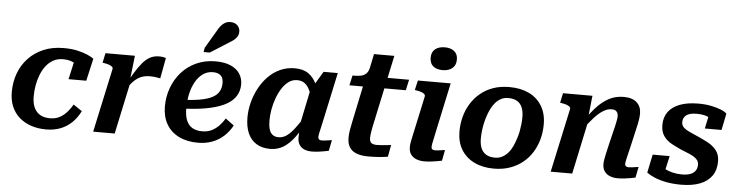

<svg xmlns="http://www.w3.org/2000/svg" viewBox="-49 -1058 5018 1306"><g transform="rotate(5 2460.0 -405.5)"><path d="M312 -65Q351 -65 379.5 -81Q408 -97 429 -121.5Q450 -146 465 -172L524 -132Q501 -86 467.5 -53.5Q434 -21 390 -4Q346 13 292 13Q237 13 190.5 -2.5Q144 -18 109.5 -48Q75 -78 56.5 -121.5Q38 -165 38 -221Q38 -289 60 -348.5Q82 -408 124.5 -453Q167 -498 227.5 -523.5Q288 -549 364 -549Q418 -549 458 -540Q498 -531 526.5 -518.5Q555 -506 571 -494L536 -341H415L447 -483Q460 -482 468 -474.5Q476 -467 479.5 -457Q483 -447 482.5 -437Q482 -427 478 -422Q469 -437 453.5 -448.5Q438 -460 416.5 -466.5Q395 -473 366 -473Q329 -473 300 -457Q271 -441 250 -413.5Q229 -386 215.5 -351Q202 -316 195.5 -278.5Q189 -241 189 -204Q189 -159 203 -128Q217 -97 244.5 -81Q272 -65 312 -65Z M613 0H760L839 -370L832 -373L851 -539H650L636 -473L647 -471Q667 -468 681 -463Q695 -458 702 -451Q709 -444 707 -435ZM1062 -541Q1058 -544 1045.5 -546.5Q1033 -549 1015 -549Q981 -549 954 -534.5Q927 -520 903 -491.5Q879 -463 854.5 -423Q830 -383 802 -331L813 -311Q832 -339 849.5 -358Q867 -377 885 -388Q903 -399 922.5 -404Q942 -409 964 -409Q986 -409 1003.5 -406.5Q1021 -404 1036 -401Z M1329 13Q1253 13 1198 -14.5Q1143 -42 1113.5 -93Q1084 -144 1084 -214Q1084 -280 1106 -340.5Q1128 -401 1169.5 -448Q1211 -495 1270 -522Q1329 -549 1401 -549Q1464 -549 1505.5 -530.5Q1547 -512 1567.5 -480Q1588 -448 1588 -408Q1588 -359 1562 -322Q1536 -285 1484.5 -261Q1433 -237 1357.5 -224Q1282 -211 1182 -209L1187 -269Q1262 -271 1314.5 -280Q1367 -289 1399.5 -305.5Q1432 -322 1446.5 -347Q1461 -372 1461 -406Q1461 -428 1453.5 -443Q1446 -458 1430 -466Q1414 -474 1389 -474Q1353 -474 1323.5 -454Q1294 -434 1273 -398Q1252 -362 1241 -315Q1230 -268 1230 -213Q1230 -162 1244 -129.5Q1258 -97 1285 -82Q1312 -67 1352 -67Q1388 -67 1416 -81Q1444 -95 1466 -118Q1488 -141 1504 -168L1562 -125Q1539 -83 1505.5 -52Q1472 -21 1427.5 -4Q1383 13 1329 13ZM1388 -751Q1400 -774 1413 -790Q1426 -806 1442 -815Q1458 -824 1479 -824Q1509 -824 1526.5 -806.5Q1544 -789 1544 -764Q1544 -744 1534 -728.5Q1524 -713 1507 -701Q1490 -689 1468 -676L1356 -605H1314L1319 -634Z M2117 -352 2073 -335Q2066 -376 2053 -406Q2040 -436 2019 -453Q1998 -470 1965 -470Q1934 -470 1908.5 -452Q1883 -434 1863 -403Q1843 -372 1829 -334Q1815 -296 1808 -256.5Q1801 -217 1801 -181Q1801 -145 1808 -121Q1815 -97 1831 -84.5Q1847 -72 1871 -72Q1902 -72 1927.5 -90Q1953 -108 1980 -143.5Q2007 -179 2040 -231L2058 -198Q2023 -133 1988 -85.5Q1953 -38 1913 -13Q1873 12 1822 12Q1766 12 1727.5 -12Q1689 -36 1669.5 -80.5Q1650 -125 1650 -187Q1650 -240 1663.5 -291.5Q1677 -343 1702 -389.5Q1727 -436 1762.5 -472Q1798 -508 1843.5 -528.5Q1889 -549 1943 -549Q2000 -549 2036 -523.5Q2072 -498 2091.5 -454Q2111 -410 2117 -352ZM2236 -542 2166 -216Q2159 -181 2153 -157Q2147 -133 2144.5 -119Q2142 -105 2142 -98Q2142 -87 2148 -81.5Q2154 -76 2167 -76Q2186 -76 2204.5 -79.5Q2223 -83 2236 -84L2221 -10Q2206 -7 2187.5 -3.5Q2169 0 2148.5 2.5Q2128 5 2105 5Q2075 5 2053 -5Q2031 -15 2019.5 -34.5Q2008 -54 2008 -82Q2008 -91 2009 -109Q2010 -127 2013 -151L2004 -142L2061 -416L2069 -425L2139 -542Z M2492 5Q2445 5 2412.5 -7Q2380 -19 2363.5 -44.5Q2347 -70 2347 -111Q2347 -134 2352 -164.5Q2357 -195 2364 -226L2426 -522L2492 -539H2723L2707 -466H2322L2337 -534H2346Q2375 -534 2395.5 -538.5Q2416 -543 2430 -556.5Q2444 -570 2450 -595L2470 -692H2609L2505 -206Q2502 -190 2499 -174Q2496 -158 2494.5 -145Q2493 -132 2493 -122Q2493 -97 2505.5 -87.5Q2518 -78 2542 -78Q2558 -78 2577 -79.5Q2596 -81 2613 -83Q2630 -85 2640 -86L2625 -5Q2602 -1 2568.5 2Q2535 5 2492 5Z M2768 -82Q2768 -97 2770.5 -113.5Q2773 -130 2779 -156Q2785 -182 2794 -225L2839 -434Q2841 -444 2834 -451Q2827 -458 2813 -463Q2799 -468 2779 -471L2768 -473L2783 -539H3007L2938 -216Q2931 -180 2925.5 -156.5Q2920 -133 2917.5 -119Q2915 -105 2915 -98Q2915 -87 2921.5 -81.5Q2928 -76 2941 -76Q2954 -76 2966 -78Q2978 -80 2989 -81.5Q3000 -83 3008 -84L2994 -10Q2978 -7 2959 -3.5Q2940 0 2918.5 2.5Q2897 5 2874 5Q2843 5 2818.5 -5Q2794 -15 2781 -34.5Q2768 -54 2768 -82ZM2856 -701Q2856 -740 2880.5 -760Q2905 -780 2947 -780Q2987 -780 3011 -760.5Q3035 -741 3035 -704Q3035 -665 3010 -644.5Q2985 -624 2944 -624Q2903 -624 2879.5 -643.5Q2856 -663 2856 -701Z M3491 -209Q3499 -233 3503.5 -257.5Q3508 -282 3510.5 -306Q3513 -330 3513 -353Q3513 -391 3502 -418Q3491 -445 3467.5 -459.5Q3444 -474 3406 -474Q3378 -474 3356 -462Q3334 -450 3317.5 -430.5Q3301 -411 3288 -384Q3275 -357 3266 -327Q3259 -304 3254 -279Q3249 -254 3246.5 -230Q3244 -206 3244 -183Q3244 -145 3255 -118Q3266 -91 3290 -76.5Q3314 -62 3351 -62Q3379 -62 3401 -74Q3423 -86 3440 -105.5Q3457 -125 3469.5 -152Q3482 -179 3491 -209ZM3095 -219Q3095 -271 3108 -320Q3121 -369 3147 -410.5Q3173 -452 3211 -483.5Q3249 -515 3298 -532Q3347 -549 3408 -549Q3485 -549 3542 -521.5Q3599 -494 3630.5 -441.5Q3662 -389 3662 -317Q3662 -264 3649 -215.5Q3636 -167 3610.5 -125.5Q3585 -84 3547 -53Q3509 -22 3459.5 -4.5Q3410 13 3349 13Q3273 13 3215.5 -15Q3158 -43 3126.5 -95Q3095 -147 3095 -219Z M3737 0H3884L3966 -386L3959 -390L3975 -539H3774L3760 -473L3771 -471Q3791 -468 3805 -463Q3819 -458 3826 -451Q3833 -444 3831 -435ZM4263 -216 4293 -348Q4300 -377 4304 -401.5Q4308 -426 4308 -447Q4308 -494 4277.5 -522Q4247 -550 4188 -550Q4132 -550 4086.5 -525.5Q4041 -501 4001 -456.5Q3961 -412 3922 -354L3930 -307Q3965 -355 3996 -389Q4027 -423 4056 -441Q4085 -459 4113 -459Q4137 -459 4147.5 -447Q4158 -435 4158 -416Q4158 -403 4155 -388Q4152 -373 4147 -349L4117 -225Q4107 -182 4101 -155.5Q4095 -129 4092.5 -112.5Q4090 -96 4090 -82Q4090 -54 4103 -34.5Q4116 -15 4140 -5Q4164 5 4195 5Q4218 5 4239.5 2.5Q4261 0 4280 -3.5Q4299 -7 4315 -10L4330 -84Q4322 -83 4311 -81.5Q4300 -80 4287.5 -78Q4275 -76 4263 -76Q4250 -76 4243.5 -81.5Q4237 -87 4237 -98Q4237 -105 4240 -119Q4243 -133 4248.5 -156.5Q4254 -180 4263 -216Z M4628 11Q4572 11 4525.5 2Q4479 -7 4445.5 -21.5Q4412 -36 4392 -51L4418 -176H4534L4504 -42Q4486 -50 4478.5 -61Q4471 -72 4472 -85Q4473 -98 4480 -109Q4492 -96 4514 -84.5Q4536 -73 4565.5 -66Q4595 -59 4629 -59Q4660 -59 4683 -67Q4706 -75 4718.5 -92Q4731 -109 4731 -134Q4731 -153 4721 -166Q4711 -179 4694 -189Q4677 -199 4655.5 -207.5Q4634 -216 4612 -225Q4576 -241 4542.5 -259Q4509 -277 4487.5 -306.5Q4466 -336 4466 -383Q4466 -435 4492.5 -472Q4519 -509 4571 -529Q4623 -549 4699 -549Q4746 -549 4785.5 -541Q4825 -533 4853 -521.5Q4881 -510 4893 -497L4870 -384H4756L4778 -489Q4790 -489 4799.5 -480.5Q4809 -472 4813 -459.5Q4817 -447 4812 -435Q4801 -448 4784.5 -458Q4768 -468 4745.5 -473.5Q4723 -479 4693 -479Q4644 -479 4621.5 -461.5Q4599 -444 4599 -414Q4599 -392 4614.5 -377.5Q4630 -363 4656.5 -351Q4683 -339 4713 -326Q4750 -310 4785 -291Q4820 -272 4842.5 -243Q4865 -214 4865 -168Q4865 -109 4836.5 -69Q4808 -29 4755 -9Q4702 11 4628 11Z"/></g></svg>

Font: Roboto Serif 20pt SemiBold
Style: Italic
Weight: 600
Italic angle: -10°
Version: Version 1.007